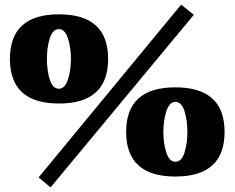

<svg xmlns="http://www.w3.org/2000/svg" viewBox="-20 -753 1015 831"><path d="M147 15 764 -733 819 -689 199 58ZM23 -498Q23 -691 235 -691Q448 -691 448 -498Q448 -305 235 -305Q23 -305 23 -498ZM287 -498Q287 -547 274 -587Q261 -627 235 -627Q208 -627 195.5 -587.5Q183 -548 183 -498Q183 -448 195.5 -408.5Q208 -369 235 -369Q261 -369 274 -408.5Q287 -448 287 -498ZM526 -182Q526 -375 739 -375Q952 -375 952 -182Q952 11 739 11Q526 11 526 -182ZM791 -182Q791 -232 778.5 -272Q766 -312 739 -312Q713 -312 700 -271.5Q687 -231 687 -182Q687 -132 700 -92.5Q713 -53 739 -53Q766 -53 778.5 -92.5Q791 -132 791 -182Z"/></svg>

Font: Taviraj ExtraBold
Style: Regular
Weight: 800
Designer: Katatrad Team
Foundry: CadsonDemak
Version: Version 1.001